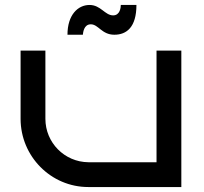

<svg xmlns="http://www.w3.org/2000/svg" viewBox="-20 -754 823 774"><path d="M711 -550H611V-100H336C240 -101 163 -179 163 -275V-550H63V-275C63 -124 185 0 336 0H711ZM530 -734H467C467 -724 464 -692 436 -692C403 -692 386 -734 341 -734C294 -734 252 -694 252 -614H314C315 -623 318 -656 346 -656C377 -656 390 -614 441 -614C490 -614 530 -644 530 -734Z"/></svg>

Font: Bruno Ace
Style: Regular
Weight: 400
Designer: Astigmatic (AOETI)
Foundry: Astigmatic (AOETI)
Version: Version 1.000